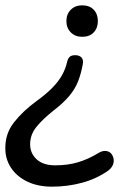

<svg xmlns="http://www.w3.org/2000/svg" viewBox="-43 -511 510 720"><path d="M152 189Q99 189 59.5 170Q20 151 -1.5 118.5Q-23 86 -23 46Q-24 -9 9 -51.5Q42 -94 94 -132Q130 -158 153 -181.5Q176 -205 189.5 -229Q203 -253 209 -280Q212 -292 218.5 -298Q225 -304 239 -304Q255 -304 263 -295Q271 -286 267 -268Q261 -235 250 -206.5Q239 -178 217 -151.5Q195 -125 156 -95Q117 -64 93.5 -35Q70 -6 70 30Q70 64 94.5 86.5Q119 109 164 109Q211 109 249.5 97.5Q288 86 324 64Q340 54 353 55Q366 56 373.5 64.5Q381 73 383 85Q385 97 379.5 109Q374 121 361 130Q318 160 264 174.5Q210 189 152 189ZM265 -373Q239 -373 222.5 -389.5Q206 -406 206 -432Q206 -458 222.5 -474.5Q239 -491 265 -491Q293 -491 308.5 -474.5Q324 -458 324 -432Q324 -406 308.5 -389.5Q293 -373 265 -373Z"/></svg>

Font: Nunito Medium
Style: Italic
Weight: 500
Designer: Vernon Adams
Foundry: Vernon Adams
Version: Version 3.601